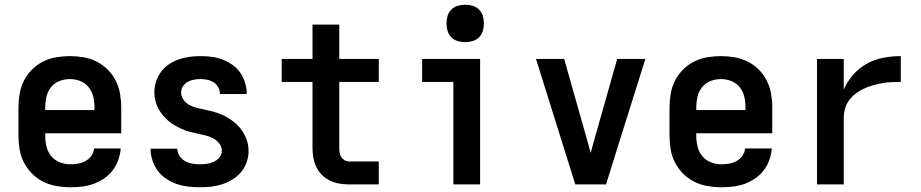

<svg xmlns="http://www.w3.org/2000/svg" viewBox="-20 -779 3890 811"><path d="M277 12Q248 12 219 7Q190 2 163.5 -11Q137 -24 116 -45Q95 -66 81.5 -92Q68 -118 63 -147Q58 -176 58 -205V-325Q58 -354 63 -383Q68 -412 81 -438Q94 -464 115 -485Q136 -506 162 -519Q188 -532 217 -537Q246 -542 275 -542Q304 -542 333 -537Q362 -532 388 -519Q414 -506 435 -485Q456 -464 469 -438Q482 -412 487 -383Q492 -354 492 -325V-216H171V-205Q171 -182 176.5 -159.5Q182 -137 196.5 -119.5Q211 -102 232.5 -93.5Q254 -85 277 -85Q294 -85 310.5 -88Q327 -91 341.5 -99Q356 -107 366 -121Q376 -135 377 -152H490Q488 -127 479.5 -103Q471 -79 456 -59.5Q441 -40 420 -25.5Q399 -11 375.5 -2.5Q352 6 327 9Q302 12 277 12ZM171 -314H379V-325Q379 -348 374 -370Q369 -392 355 -410Q341 -428 319.5 -436.5Q298 -445 275 -445Q252 -445 230.5 -436.5Q209 -428 195 -410Q181 -392 176 -370Q171 -348 171 -325Z M823 12Q798 12 773.5 9Q749 6 726 -2Q703 -10 682 -24Q661 -38 646.5 -57.5Q632 -77 624 -101Q616 -125 616 -150V-151H729Q729 -135 738 -121Q747 -107 761 -99Q775 -91 791 -88Q807 -85 823 -85Q838 -85 853.5 -87Q869 -89 883 -95.5Q897 -102 907 -114Q917 -126 917 -142Q917 -159 906 -173Q895 -187 880 -195Q865 -203 848 -207Q831 -211 814 -214.5Q797 -218 780.5 -222.5Q764 -227 748.5 -234Q733 -241 718 -249.5Q703 -258 690 -269.5Q677 -281 666 -294.5Q655 -308 647.5 -323Q640 -338 636 -355Q632 -372 632 -389Q632 -413 639.5 -435.5Q647 -458 661 -476.5Q675 -495 694.5 -508Q714 -521 736 -528.5Q758 -536 781 -539Q804 -542 827 -542Q851 -542 874.5 -539Q898 -536 920 -527.5Q942 -519 961.5 -505.5Q981 -492 994.5 -472.5Q1008 -453 1015 -430Q1022 -407 1022 -384V-382H909V-383Q909 -397 902 -410Q895 -423 882.5 -431Q870 -439 856 -442Q842 -445 827 -445Q813 -445 799 -442.5Q785 -440 773 -433.5Q761 -427 753 -415Q745 -403 745 -389Q745 -372 755.5 -357.5Q766 -343 781 -335Q796 -327 813 -323Q830 -319 847 -315.5Q864 -312 880.5 -307.5Q897 -303 913 -296.5Q929 -290 943.5 -281Q958 -272 971.5 -261Q985 -250 995.5 -236.5Q1006 -223 1014 -207.5Q1022 -192 1026 -175Q1030 -158 1030 -141Q1030 -117 1022 -94Q1014 -71 998.5 -52.5Q983 -34 962 -21Q941 -8 918 -0.5Q895 7 871 9.5Q847 12 823 12Z M1580 0H1455Q1434 0 1413.5 -3.5Q1393 -7 1374 -16Q1355 -25 1340 -40Q1325 -55 1316 -74Q1307 -93 1303.5 -113.5Q1300 -134 1300 -155V-433H1170V-530H1300V-675H1413V-530H1580V-433H1413V-155Q1413 -145 1414.5 -134.5Q1416 -124 1421.5 -115.5Q1427 -107 1436 -102Q1445 -97 1455 -97H1580Z M1895 0V-433H1763V-530H2008V0ZM1945 -601Q1929 -601 1913.5 -605.5Q1898 -610 1886.5 -621.5Q1875 -633 1870.5 -648.5Q1866 -664 1866 -680Q1866 -696 1870.5 -711.5Q1875 -727 1886.5 -738.5Q1898 -750 1913.5 -754.5Q1929 -759 1945 -759Q1961 -759 1976.5 -754.5Q1992 -750 2003.5 -738.5Q2015 -727 2019.5 -711.5Q2024 -696 2024 -680Q2024 -664 2019.5 -648.5Q2015 -633 2003.5 -621.5Q1992 -610 1976.5 -605.5Q1961 -601 1945 -601Z M2410 0 2244 -530H2363L2463 -177Q2466 -166 2469 -155Q2472 -144 2475 -133Q2478 -144 2481 -155Q2484 -166 2487 -177L2587 -530H2706L2595 -177L2540 0Z M3027 12Q2998 12 2969 7Q2940 2 2913.5 -11Q2887 -24 2866 -45Q2845 -66 2831.5 -92Q2818 -118 2813 -147Q2808 -176 2808 -205V-325Q2808 -354 2813 -383Q2818 -412 2831 -438Q2844 -464 2865 -485Q2886 -506 2912 -519Q2938 -532 2967 -537Q2996 -542 3025 -542Q3054 -542 3083 -537Q3112 -532 3138 -519Q3164 -506 3185 -485Q3206 -464 3219 -438Q3232 -412 3237 -383Q3242 -354 3242 -325V-216H2921V-205Q2921 -182 2926.5 -159.5Q2932 -137 2946.5 -119.5Q2961 -102 2982.5 -93.5Q3004 -85 3027 -85Q3044 -85 3060.5 -88Q3077 -91 3091.5 -99Q3106 -107 3116 -121Q3126 -135 3127 -152H3240Q3238 -127 3229.5 -103Q3221 -79 3206 -59.5Q3191 -40 3170 -25.5Q3149 -11 3125.5 -2.5Q3102 6 3077 9Q3052 12 3027 12ZM2921 -314H3129V-325Q3129 -348 3124 -370Q3119 -392 3105 -410Q3091 -428 3069.5 -436.5Q3048 -445 3025 -445Q3002 -445 2980.5 -436.5Q2959 -428 2945 -410Q2931 -392 2926 -370Q2921 -348 2921 -325Z M3431 0V-530H3544V-401Q3559 -435 3584 -463.5Q3609 -492 3641.5 -510Q3674 -528 3711 -535Q3748 -542 3785 -542V-433Q3765 -433 3745 -432Q3725 -431 3705.5 -427.5Q3686 -424 3666.5 -418.5Q3647 -413 3629 -404.5Q3611 -396 3595 -384Q3579 -372 3567 -356Q3555 -340 3549.5 -320.5Q3544 -301 3544 -281V0Z"/></svg>

Font: Lode Term
Style: Bold
Weight: 700
Monospace: yes
Designer: Belleve Invis
Foundry: Belleve Invis
Version: Version 29.2.0